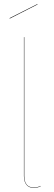

<svg xmlns="http://www.w3.org/2000/svg" viewBox="-20 -912 264 941"><path d="M163.1 -892.1 164.1 -890.1 27.8 -820.8 26.9 -823.2ZM146 8.8Q121.6 8.8 109.4 -6.6Q97.2 -22 97.2 -49.8V-730H99.1V-49.8Q99.1 6.8 146 6.8Q163.6 6.8 179.2 -1V1Q163.6 8.8 146 8.8Z"/></svg>

Font: Fira Sans Compressed Two
Style: Regular
Weight: 100
Width: 1
Designer: Carrois Corporate & Edenspiekermann AG
Foundry: Carrois Corporate GbR & Edenspiekermann AG
Version: Version 4.203;PS 004.203;hotconv 1.0.88;makeotf.lib2.5.64775